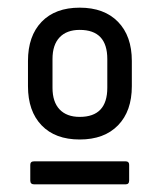

<svg xmlns="http://www.w3.org/2000/svg" viewBox="-20 -686 417 501"><path d="M188 -322Q124 -322 88.5 -359Q53 -396 53 -461V-527Q53 -592 88.5 -629Q124 -666 188 -666Q252 -666 288 -629Q324 -592 324 -527V-461Q324 -396 288 -359Q252 -322 188 -322ZM188 -381Q260 -381 260 -457V-532Q260 -608 188 -608Q154 -608 135.5 -588.5Q117 -569 117 -532V-457Q117 -420 135.5 -400.5Q154 -381 188 -381ZM69 -205Q59 -205 59 -215V-256Q59 -265 69 -265H308Q317 -265 317 -256V-215Q317 -205 308 -205Z"/></svg>

Font: Sofia Sans Semi Condensed
Style: Regular
Weight: 400
Designer: Botio Nikoltchev, Ani Petrova
Foundry: lettersoup
Version: Version 4.100; ttfautohint (v1.8.4.7-5d5b)